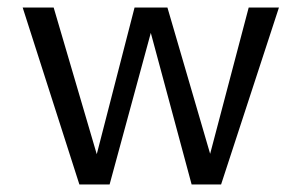

<svg xmlns="http://www.w3.org/2000/svg" viewBox="-20 -488 798 508"><path d="M718 -468 565 0H487L379 -401L270 0H190L40 -468H122L236 -80L336 -468H423L536 -81L638 -468Z"/></svg>

Font: Ysabeau SC Medium
Style: Regular
Weight: 500
Designer: Christian Thalmann (Catharsis Fonts)
Version: Version 0.003